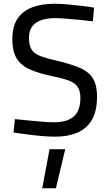

<svg xmlns="http://www.w3.org/2000/svg" viewBox="-20 -722 584 1027"><path d="M206 285 245 76H329L279 285ZM275 9Q243 9 202.5 5.5Q162 2 122 -3.5Q82 -9 52 -13L60 -85Q90 -82 128.5 -78Q167 -74 205 -71Q243 -68 270 -68Q340 -68 375 -99.5Q410 -131 410 -198Q410 -234 396 -256Q382 -278 349.5 -290.5Q317 -303 262 -314Q189 -329 141 -350Q93 -371 69.5 -409Q46 -447 46 -512Q46 -581 74 -622.5Q102 -664 153 -683Q204 -702 272 -702Q302 -702 341 -698.5Q380 -695 418 -690.5Q456 -686 483 -681L477 -608Q447 -612 409 -615.5Q371 -619 335.5 -622Q300 -625 278 -625Q207 -625 171 -599Q135 -573 135 -519Q135 -476 151 -454Q167 -432 203 -419.5Q239 -407 297 -394Q350 -381 388 -367Q426 -353 451 -332.5Q476 -312 487.5 -281Q499 -250 499 -205Q499 -128 471.5 -81Q444 -34 394 -12.5Q344 9 275 9Z"/></svg>

Font: Cairo Medium
Style: Regular
Weight: 500
Designer: Mohamed Gaber, Accademia di Belle Arti di Urbino
Foundry: Kief Type Foundry, Accademia di Belle Arti di Urbino
Version: Version 3.117